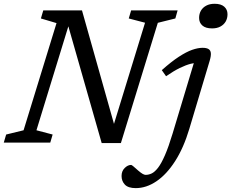

<svg xmlns="http://www.w3.org/2000/svg" viewBox="-40 -753 1222 1014"><path d="M572.5 -61.5 555 -76 726 -633 640 -655.5 652.5 -698H898L886 -655.5L793.5 -632.5L598.5 2.5H497L313 -642L326.5 -632L152.5 -65L238 -42.5L225.5 0H-20L-7.5 -42.5L84.5 -65L258.5 -631L176 -655.5L188.5 -698H393ZM1011.5 -658.5Q1011.5 -680 1021.2 -696.8Q1031 -713.5 1049.2 -723.2Q1067.5 -733 1093.5 -733Q1127 -733 1144.2 -717.8Q1161.5 -702.5 1161.5 -678Q1161.5 -656 1151.8 -639.2Q1142 -622.5 1124 -612.8Q1106 -603 1080 -603Q1046 -603 1028.8 -618.2Q1011.5 -633.5 1011.5 -658.5ZM960 -73Q930 27.5 885 97.8Q840 168 786.5 204.2Q733 240.5 677 240.5Q637 240.5 619.5 222Q602 203.5 602 176.5Q602 150.5 618.5 134.2Q635 118 652.5 118Q655.5 118 665.2 126.2Q675 134.5 689.5 147.5Q704 160 713.2 165.2Q722.5 170.5 729 170.5Q745.5 170.5 761.5 162.8Q777.5 155 794.8 132.8Q812 110.5 831 67Q850 23.5 871.5 -47.5L992 -447.5L1009.5 -421.5Q992 -422.5 966.8 -416Q941.5 -409.5 909.2 -393.8Q877 -378 837 -350.5L814.5 -382.5Q865 -427.5 904.5 -453.2Q944 -479 974.8 -489.8Q1005.5 -500.5 1030 -500.5Q1050.5 -500.5 1061.2 -494Q1072 -487.5 1073.5 -472.8Q1075 -458 1067.5 -432.5Z"/></svg>

Font: Newsreader 9pt
Style: Italic
Weight: 400
Italic angle: -17°
Designer: Hugues Gentile
Foundry: Production Type
Version: Version 1.003